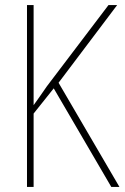

<svg xmlns="http://www.w3.org/2000/svg" viewBox="-20 -734 489 754"><path d="M210 -409 440 -714H406L164 -395Q148 -371 134.5 -352.5Q121 -334 112 -321V-714H86V0H112V-288L191 -387L417 0H449Z"/></svg>

Font: Noto Sans Display SemiCondensed Thin
Style: Regular
Weight: 250
Width: 4
Designer: Monotype Design team
Foundry: Monotype Imaging Inc.
Version: 1.000